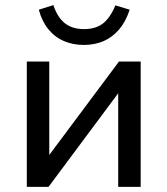

<svg xmlns="http://www.w3.org/2000/svg" viewBox="-20 -732 656 752"><path d="M85 0V-491H173V-105H158L446 -491H531V0H443V-387H458L170 0ZM308 -556Q265 -556 229.5 -571.5Q194 -587 169 -618Q144 -649 132 -694L189 -712Q205 -664 234 -641Q263 -618 309 -618Q354 -618 382.5 -639.5Q411 -661 432 -711L488 -694Q472 -646 445.5 -615.5Q419 -585 384.5 -570.5Q350 -556 308 -556Z"/></svg>

Font: Nunito Sans 10pt Medium
Style: Regular
Weight: 500
Designer: Vernon Adams
Foundry: Vernon Adams
Version: Version 3.101;gftools[0.9.27]